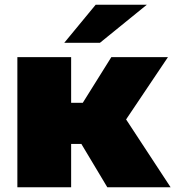

<svg xmlns="http://www.w3.org/2000/svg" viewBox="-20 -787 737 807"><path d="M431 0 322 -182H279V0H53V-547H279V-355H328L448 -547H686L510 -285L697 0ZM250 -607 382 -767H597L400 -607Z"/></svg>

Font: Montserrat Black
Style: Regular
Weight: 900
Designer: Julieta Ulanovsky
Foundry: Julieta Ulanovsky
Version: Version 9.000; ttfautohint (v1.8.4.7-5d5b)